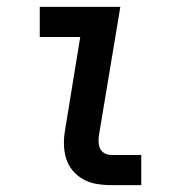

<svg xmlns="http://www.w3.org/2000/svg" viewBox="-20 -540 540 560"><path d="M305 0Q283 0 262 -3.5Q241 -7 223 -17Q205 -27 192 -42.5Q179 -58 173 -77.5Q167 -97 166.5 -118.5Q166 -140 170 -162L214 -432H96V-520H331L269 -148Q267 -137 267.5 -126Q268 -115 272 -106.5Q276 -98 285 -93Q294 -88 305 -88H392V0Z"/></svg>

Font: Iosevka SS18 Semibold
Style: Italic
Weight: 600
Italic angle: -9°
Monospace: yes
Designer: Belleve Invis
Foundry: Belleve Invis
Version: Version 25.1.1; ttfautohint (v1.8.4)